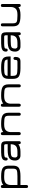

<svg xmlns="http://www.w3.org/2000/svg" viewBox="1881 -2378 675 4477"><g transform="rotate(-90 2218.5 -139.5)"><path d="M524.4 -273.4Q524.4 -343.8 490.7 -361.8Q457 -379.9 348.6 -379.9H320.3Q220.7 -379.9 182.1 -338.4Q143.6 -296.9 143.6 -226.6V-70.3H351.6Q458 -70.3 491.2 -88.4Q524.4 -106.4 524.4 -176.8ZM594.7 -173.8Q594.7 -71.3 537.6 -35.6Q480.5 0 351.6 0H143.6V133.8Q143.6 177.7 106.4 177.7Q73.2 177.7 73.2 133.8V-416Q73.2 -457 108.4 -457Q143.6 -457 143.6 -413.1V-401.4Q204.1 -450.2 320.3 -450.2H348.6Q479.5 -450.2 537.1 -414.6Q594.7 -378.9 594.7 -276.4Z M960.9 -297.9H1094.7V-338.9Q1094.7 -363.3 1085.9 -371.6Q1077.1 -379.9 1050.8 -379.9H913.1Q836.9 -379.9 810.5 -371.6Q784.2 -363.3 784.2 -341.8Q784.2 -297.9 749 -297.9Q713.9 -297.9 713.9 -341.8Q713.9 -403.3 763.2 -426.8Q812.5 -450.2 906.2 -450.2H1057.6Q1120.1 -450.2 1142.6 -420.9Q1165 -391.6 1165 -323.2V-34.2Q1165 6.8 1129.9 6.8Q1094.7 6.8 1094.7 -37.1V-48.8Q1036.1 0 918.9 0H828.1Q778.3 0 746.1 -34.2Q713.9 -68.4 713.9 -126Q713.9 -225.6 772.9 -261.7Q832 -297.9 960.9 -297.9ZM1094.7 -227.5H960.9Q851.6 -227.5 817.9 -209.5Q784.2 -191.4 784.2 -121.1Q784.2 -100.6 798.8 -85.4Q813.5 -70.3 828.1 -70.3H918.9Q1035.2 -70.3 1068.4 -126Q1094.7 -168 1094.7 -223.6Q1094.7 -225.6 1094.7 -227.5Z M1553.7 -379.9Q1455.1 -379.9 1416 -337.4Q1377 -294.9 1377 -223.6V-34.2Q1377 6.8 1341.8 6.8Q1306.6 6.8 1306.6 -34.2V-415Q1306.6 -457 1339.8 -457Q1377 -457 1377 -412.1V-401.4Q1437.5 -450.2 1553.7 -450.2H1582Q1712.9 -450.2 1770.5 -414.6Q1828.1 -378.9 1828.1 -276.4V-34.2Q1828.1 6.8 1793 6.8Q1757.8 6.8 1757.8 -34.2V-273.4Q1757.8 -343.8 1724.1 -361.8Q1690.4 -379.9 1582 -379.9Z M2215.8 -379.9Q2117.2 -379.9 2078.1 -337.4Q2039.1 -294.9 2039.1 -223.6V-34.2Q2039.1 6.8 2003.9 6.8Q1968.8 6.8 1968.8 -34.2V-415Q1968.8 -457 2002 -457Q2039.1 -457 2039.1 -412.1V-401.4Q2099.6 -450.2 2215.8 -450.2H2244.1Q2375 -450.2 2432.6 -414.6Q2490.2 -378.9 2490.2 -276.4V-34.2Q2490.2 6.8 2455.1 6.8Q2419.9 6.8 2419.9 -34.2V-273.4Q2419.9 -343.8 2386.2 -361.8Q2352.5 -379.9 2244.1 -379.9Z M3139.6 -276.4V-229.5H2688.5V-176.8Q2688.5 -106.4 2722.2 -88.4Q2755.9 -70.3 2865.2 -70.3H3015.6Q3042 -70.3 3050.8 -81.1Q3059.6 -91.8 3059.6 -117.2Q3059.6 -142.6 3070.3 -152.8Q3081.1 -163.1 3094.7 -163.1Q3129.9 -162.1 3129.9 -113.3Q3129.9 -64.5 3107.9 -32.2Q3085.9 0 3022.5 0H2865.2Q2733.4 0 2675.8 -35.6Q2618.2 -71.3 2618.2 -173.8V-276.4Q2618.2 -378.9 2675.8 -414.6Q2733.4 -450.2 2865.2 -450.2H2893.6Q3024.4 -450.2 3082 -414.6Q3139.6 -378.9 3139.6 -276.4ZM2893.6 -379.9H2865.2Q2759.8 -379.9 2725.6 -365.2Q2691.4 -350.6 2688.5 -299.8H3069.3Q3065.4 -351.6 3030.3 -365.7Q2995.1 -379.9 2893.6 -379.9Z M3501 -297.9H3634.8V-338.9Q3634.8 -363.3 3626 -371.6Q3617.2 -379.9 3590.8 -379.9H3453.1Q3377 -379.9 3350.6 -371.6Q3324.2 -363.3 3324.2 -341.8Q3324.2 -297.9 3289.1 -297.9Q3253.9 -297.9 3253.9 -341.8Q3253.9 -403.3 3303.2 -426.8Q3352.5 -450.2 3446.3 -450.2H3597.7Q3660.2 -450.2 3682.6 -420.9Q3705.1 -391.6 3705.1 -323.2V-34.2Q3705.1 6.8 3669.9 6.8Q3634.8 6.8 3634.8 -37.1V-48.8Q3576.2 0 3459 0H3368.2Q3318.4 0 3286.1 -34.2Q3253.9 -68.4 3253.9 -126Q3253.9 -225.6 3313 -261.7Q3372.1 -297.9 3501 -297.9ZM3634.8 -227.5H3501Q3391.6 -227.5 3357.9 -209.5Q3324.2 -191.4 3324.2 -121.1Q3324.2 -100.6 3338.9 -85.4Q3353.5 -70.3 3368.2 -70.3H3459Q3575.2 -70.3 3608.4 -126Q3634.8 -168 3634.8 -223.6Q3634.8 -225.6 3634.8 -227.5Z M4117.2 -70.3Q4217.8 -70.3 4255.9 -113.8Q4293.9 -157.2 4293.9 -226.6V-416Q4293.9 -457 4329.1 -457Q4364.3 -457 4364.3 -416V-35.2Q4364.3 6.8 4331.1 6.8Q4293.9 6.8 4293.9 -38.1V-48.8Q4233.4 0 4117.2 0H4088.9Q3958 0 3900.4 -35.6Q3842.8 -71.3 3842.8 -173.8V-416Q3842.8 -457 3877.9 -457Q3913.1 -457 3913.1 -416V-176.8Q3913.1 -106.4 3946.8 -88.4Q3980.5 -70.3 4088.9 -70.3Z"/></g></svg>

Font: Jura
Style: DemiBold
Weight: 600
Version: Version 2.5